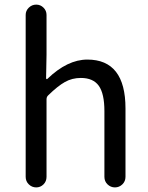

<svg xmlns="http://www.w3.org/2000/svg" viewBox="-20 -816 646 836"><path d="M91.8 -45.9V-751Q91.8 -769.5 105.5 -782.7Q119.1 -795.9 137.7 -795.9Q156.2 -795.9 169.4 -782.7Q182.6 -769.5 182.6 -751V-578.1L180.7 -475.6Q180.7 -472.7 182.6 -471.7Q184.6 -470.7 186.5 -472.7Q273.4 -556.6 360.4 -556.6Q526.4 -556.6 526.4 -343.8V-45.9Q526.4 -26.4 512.7 -13.2Q499 0 480.5 0Q461.9 0 448.2 -13.2Q434.6 -26.4 434.6 -45.9V-332Q434.6 -408.2 410.2 -442.4Q385.7 -476.6 332 -476.6Q293.9 -476.6 262.7 -459Q231.4 -441.4 190.4 -401.4Q182.6 -394.5 182.6 -383.8V-45.9Q182.6 -26.4 169.4 -13.2Q156.2 0 137.7 0Q119.1 0 105.5 -13.2Q91.8 -26.4 91.8 -45.9Z"/></svg>

Font: irohamaru Regular
Style: Regular
Weight: 400
Designer: [Source Han Sans]
Ryoko NISHIZUKA  (kana & ideographs); Paul D. Hunt (Latin, Greek & Cyrillic); Wenlong ZHANG  (bopomofo
Version: Version 1.00